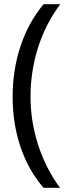

<svg xmlns="http://www.w3.org/2000/svg" viewBox="-20 -734 336 912"><path d="M40 -273.9Q40 -403.3 77.9 -516.1Q115.7 -628.9 187 -713.9H266.1Q195.8 -619.6 160.4 -506.8Q125 -394 125 -274.9Q125 -157.7 161.1 -45.9Q197.3 65.9 265.1 158.2H187Q115.2 75.2 77.6 -35.6Q40 -146.5 40 -273.9Z"/></svg>

Font: f01206874
Style: Regular
Weight: 400
Foundry: Ascender Corporation
Version: Version 1.10